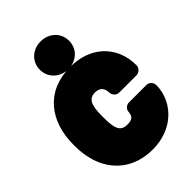

<svg xmlns="http://www.w3.org/2000/svg" viewBox="-250 -881 1025 1025"><g transform="rotate(-45 263.0 -368.0)"><path d="M-6 -271V-257C-6 -217 0 -177 11 -141C45 -32 135 48 276 48C349 48 413 23 456 -16C496 -51 532 -109 532 -183C532 -199 518 -220 495 -220H363C345 -220 327 -206 326 -185C324 -155 311 -142 274 -142C224 -142 210 -173 210 -257V-271C210 -354 226 -386 273 -386C306 -386 326 -367 326 -332C326 -316 340 -294 363 -294H495C511 -294 532 -309 532 -332C532 -368 526 -402 513 -433C476 -521 391 -576 275 -576C91 -576 -6 -445 -6 -271ZM260 -574C320 -574 370 -616 370 -679C370 -742 320 -784 260 -784C201 -784 150 -743 150 -679C150 -617 201 -574 260 -574Z"/></g></svg>

Font: Asimov Print
Style: E
Weight: 500
Designer: Google
Version: Version 2.000980; 2014